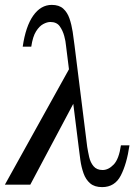

<svg xmlns="http://www.w3.org/2000/svg" viewBox="-22 -756 550 786"><path d="M473 -161H508Q497 -85 472.5 -37.5Q448 10 396 10Q365 10 347 -5.5Q329 -21 320 -46.5Q311 -72 307 -100.5Q303 -129 300 -155L248 -571Q247 -586 241 -608.5Q235 -631 222.5 -648.5Q210 -666 184 -666Q171 -666 155 -657.5Q139 -649 125.5 -627.5Q112 -606 106 -565H71Q83 -648 114 -692Q145 -736 190 -736Q220 -736 237 -720.5Q254 -705 262.5 -680Q271 -655 275.5 -626Q280 -597 283 -571L335 -155Q338 -136 343 -113.5Q348 -91 361 -75.5Q374 -60 398 -60Q422 -60 443.5 -82.5Q465 -105 473 -161ZM269 -488 295 -363 102 0H-2Z"/></svg>

Font: Brygada 1918 Medium
Style: Italic
Weight: 500
Italic angle: -8°
Designer: Mateusz Machalski | Borys Kosmynka | Przemek Hoffer
Foundry: NIEPODLEGLA 2018
Version: Version 3.006